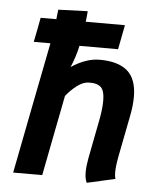

<svg xmlns="http://www.w3.org/2000/svg" viewBox="-51 -732 621 791"><g transform="rotate(5 259.0 -336.5)"><path d="M491.7 -276.4Q486.3 -248 475.1 -191.4Q463.9 -134.8 458.5 -106.4Q450.2 -63.5 450.2 -37.6Q450.2 -20.5 453.6 -10.7Q434.6 -6.3 395.8 2.4Q356.9 11.2 337.4 15.6Q329.1 0.5 329.1 -28.8Q329.1 -52.7 335.4 -85.9Q340.3 -111.8 350.3 -163.1Q360.4 -214.4 365.2 -239.7Q375.5 -291 375.5 -325.7Q375.5 -350.1 370.6 -365Q365.7 -379.9 355.5 -386.5Q345.2 -393.1 335.9 -394.8Q326.7 -396.5 311 -396.5Q287.1 -396.5 262 -377.4Q236.8 -358.4 216.8 -333Q206.1 -277.8 184.3 -166.7Q162.6 -55.7 151.9 0H31.7Q49.3 -90.3 84.7 -271.7Q120.1 -453.1 138.2 -543.9H69.3Q72.8 -560.5 79.3 -594.2Q85.9 -627.9 88.9 -645H153.8Q154.3 -650.4 156 -664.1Q157.7 -677.7 158.2 -684.6L279.8 -689Q278.3 -667.5 275.4 -645H437.5Q434.6 -627.9 427.7 -594.2Q420.9 -560.5 418 -543.9H258.3Q248.5 -498 229.5 -453.6Q290 -494.1 346.7 -494.1Q423.3 -494.1 461.7 -460.7Q500 -427.2 500 -354Q500 -317.9 491.7 -276.4Z"/></g></svg>

Font: Fantasque Sans Mono
Style: Bold Italic
Weight: 700
Italic angle: -11°
Monospace: yes
Designer: Jany Belluz
Version: Version 1.7.1